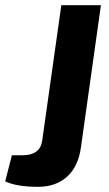

<svg xmlns="http://www.w3.org/2000/svg" viewBox="-35 -710 420 742"><path d="M355 -690 278 -142Q268 -67 224.5 -27.5Q181 12 112 12Q30 12 -15 -9L11 -110H52Q120 -110 128 -166L202 -690Z"/></svg>

Font: Ezarion
Style: Bold Italic
Weight: 700
Italic angle: -8°
Designer: Natanael Gama
Version: Version 1.001;PS 001.001;hotconv 1.0.70;makeotf.lib2.5.58329